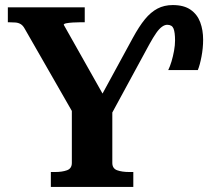

<svg xmlns="http://www.w3.org/2000/svg" viewBox="-20 -739 823 759"><path d="M505 -589Q530 -635 553 -663Q576 -691 602.5 -705Q629 -719 663 -719Q707 -719 733.5 -700.5Q760 -682 771.5 -651Q783 -620 783 -582Q783 -549 776.5 -515Q770 -481 762 -462H645Q652 -476 658 -496Q664 -516 668 -538Q672 -560 672 -579Q672 -611 666 -626Q660 -641 641 -641Q631 -641 620 -633Q609 -625 597.5 -608.5Q586 -592 571 -565L413 -274L424 -322V-95Q424 -73 443 -66Q462 -59 492 -59H507V0H181V-59H197Q226 -59 245 -66Q264 -73 264 -95V-322L278 -276L78 -625Q71 -638 62 -643.5Q53 -649 41.5 -650Q30 -651 16 -651H11V-710H315V-651H298Q283 -651 267.5 -650Q252 -649 242 -647Q232 -645 232 -641L404 -336L364 -330Z"/></svg>

Font: Roboto Serif 28pt SemiBold
Style: Regular
Weight: 600
Designer: Greg Gazdowicz
Foundry: Commercial Type
Version: Version 1.008